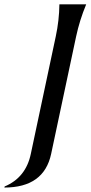

<svg xmlns="http://www.w3.org/2000/svg" viewBox="-31 -757 413 875"><path d="M239.7 -737.3H361.8Q331.5 -664.1 315.9 -590.8L202.1 -55.7Q169.4 97.7 -11.2 97.7L-9.8 92.8Q86.9 52.2 109.4 -55.7L223.1 -590.8Q238.8 -664.1 239.7 -737.3Z"/></svg>

Font: Classica
Style: Book Oblique
Weight: 400
Italic angle: -12°
Designer: Wojciech Kalinowski "wmk69" (wmk69@o2.pl)
Foundry: Wojciech Kalinowski "wmk69" (wmk69@o2.pl)
Version: Version 2.1.1; 2021-05-14